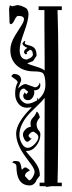

<svg xmlns="http://www.w3.org/2000/svg" viewBox="-20 -741 287 761"><path d="M111 -528 110 -526Q110 -542 99 -544L85 -533L88 -527L80 -526L75 -533Q75 -545 89 -551Q69 -559 69 -570L77 -579L81 -576L78 -571Q78 -565 92 -562Q111 -558 118 -548.5Q125 -539 125 -520L111 -499Q107 -497 88 -490Q96 -485 123 -477Q150 -469 157 -461V-501L156 -647V-701H133V-716H225V-701H208Q211 -614 211 -523V-359Q211 -107 208 -17H225V-3H184L164 0L160 -3H137V-17H156L157 -353Q147 -340 123.5 -317.5Q100 -295 93 -287Q57 -246 57 -206Q57 -189 66.5 -172Q76 -155 90 -155Q103 -155 117.5 -170Q132 -185 132 -198Q132 -209 113 -219Q106 -219 100 -213.5Q94 -208 93 -202L100 -193L106 -192Q93 -179 89 -179Q82 -179 76.5 -189Q71 -199 71 -208Q71 -218 81 -228Q91 -238 102 -238L101 -250Q100 -264 110 -274Q120 -284 125 -298Q132 -298 138 -276Q125 -260 125 -249Q125 -236 132 -226Q140 -218 140 -208Q140 -184 124 -163.5Q108 -143 88 -143Q85 -142 82 -143Q88 -134 104 -116.5Q120 -99 129 -82.5Q138 -66 138 -45L125 -28Q123 -20 115.5 -13Q108 -6 98 -6Q45 -6 45 -83Q45 -93 29 -96Q32 -103 38 -103Q47 -103 52.5 -101.5Q58 -100 60.5 -93Q63 -86 63.5 -83.5Q64 -81 66 -69Q70 -70 73 -74Q76 -78 84 -77L98 -67Q98 -64 91 -61Q79 -55 79 -43L95 -26Q102 -26 109.5 -38.5Q117 -51 117 -60Q117 -70 105 -87L80 -121Q44 -170 44 -212Q44 -254 106 -316L87 -314Q66 -314 53 -330Q40 -346 40 -370Q40 -397 50 -414Q50 -421 37.5 -429Q25 -437 25 -440L33 -448Q64 -448 64 -422L51 -390Q69 -408 82 -408L118 -395Q132 -395 138 -414L140 -405Q140 -383 115 -383L116 -376Q116 -364 109 -354Q102 -344 92 -344Q72 -344 72 -364L78 -375L84 -367L92 -377L76 -390Q57 -390 57 -361Q57 -350 67.5 -340Q78 -330 89 -330Q105 -330 128 -344L126 -350L127 -354L131 -346Q160 -370 160 -405Q160 -442 149 -452Q140 -458 115 -458Q73 -458 47 -481Q21 -504 21 -543Q21 -569 39 -599L66 -642Q75 -656 75 -665Q75 -678 52 -678Q45 -678 37.5 -661.5Q30 -645 22 -645L18 -649L16 -703Q16 -708 19 -720L28 -716L50 -721L58 -719H61Q64 -718 69.5 -715.5Q75 -713 77.5 -712Q80 -711 83.5 -708.5Q87 -706 88.5 -703Q90 -700 91.5 -695.5Q93 -691 93 -685Q93 -661 75.5 -613.5Q58 -566 58 -543Q58 -505 87 -505Q88 -506 90.5 -507Q93 -508 94.5 -508.5Q96 -509 98 -510Q100 -511 101.5 -512Q103 -513 104.5 -514.5Q106 -516 107 -517Q108 -518 109 -520Q110 -522 110.5 -524Q111 -526 111 -528Z"/></svg>

Font: Bukvitsa
Style: Regular
Weight: 500
Foundry: Ponomar Technologies, Inc.
Version: Version 1.1